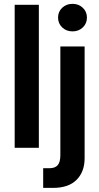

<svg xmlns="http://www.w3.org/2000/svg" viewBox="-20 -752 505 977"><path d="M177.7 -727.5V0H54.7V-727.5ZM287.1 -515.6H410.6V52.7Q410.6 122.1 369.6 163.1Q328.6 204.1 250 204.1H199.7V104H231Q260.3 104 273.7 88.4Q287.1 72.8 287.1 38.1ZM349.1 -592.3Q317.4 -592.3 296.4 -612.5Q275.4 -632.8 275.4 -662.6Q275.4 -692.4 296.4 -712.4Q317.4 -732.4 349.1 -732.4Q380.4 -732.4 401.4 -712.4Q422.4 -692.4 422.4 -662.6Q422.4 -632.8 401.4 -612.5Q380.4 -592.3 349.1 -592.3Z"/></svg>

Font: Inter Display SemiBold
Style: Regular
Weight: 600
Designer: Rasmus Andersson
Foundry: rsms
Version: Version 4.001;git-9221beed3